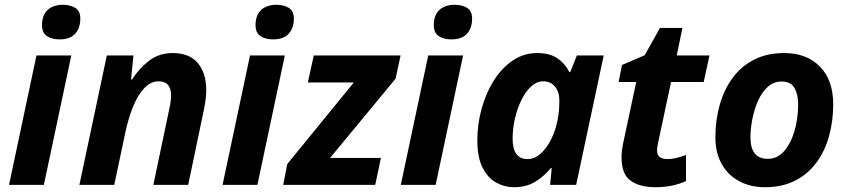

<svg xmlns="http://www.w3.org/2000/svg" viewBox="-20 -780 3579 810"><path d="M231 -613.8Q199.7 -613.8 178.5 -627.4Q157.2 -641.1 157.2 -673.8Q157.2 -715.8 180.7 -737.8Q204.1 -759.8 246.1 -759.8Q275.4 -759.8 297.1 -747.1Q318.8 -734.4 318.8 -701.2Q318.8 -662.1 297.4 -637.9Q275.9 -613.8 231 -613.8ZM18.1 0 133.8 -545.9H280.8L165 0Z M314.9 0 430.7 -545.9H543L532.7 -444.8H537.1Q568.8 -493.7 610.4 -524.9Q651.9 -556.2 709 -556.2Q779.3 -556.2 814.7 -513.7Q850.1 -471.2 850.1 -398.9Q850.1 -380.9 847.2 -358.4Q844.2 -335.9 838.9 -311L773.9 0H627L693.8 -318.8Q701.7 -354 701.7 -377Q701.7 -437 648.9 -437Q615.7 -437 588.9 -408.4Q562 -379.9 542.2 -332Q522.5 -284.2 509.8 -226.1L461.9 0Z M1131.8 -613.8Q1100.6 -613.8 1079.3 -627.4Q1058.1 -641.1 1058.1 -673.8Q1058.1 -715.8 1081.5 -737.8Q1105 -759.8 1147 -759.8Q1176.3 -759.8 1198 -747.1Q1219.7 -734.4 1219.7 -701.2Q1219.7 -662.1 1198.2 -637.9Q1176.8 -613.8 1131.8 -613.8ZM918.9 0 1034.7 -545.9H1181.6L1065.9 0Z M1174.8 0 1191.9 -87.9 1472.7 -432.1H1278.8L1303.7 -545.9H1669.9L1648.9 -448.2L1372.6 -113.8H1586.9L1563 0Z M1883.8 -613.8Q1852.5 -613.8 1831.3 -627.4Q1810.1 -641.1 1810.1 -673.8Q1810.1 -715.8 1833.5 -737.8Q1856.9 -759.8 1898.9 -759.8Q1928.2 -759.8 1950 -747.1Q1971.7 -734.4 1971.7 -701.2Q1971.7 -662.1 1950.2 -637.9Q1928.7 -613.8 1883.8 -613.8ZM1670.9 0 1786.6 -545.9H1933.6L1817.9 0Z M2147.9 9.8Q2108.4 9.8 2073.2 -9.8Q2038.1 -29.3 2015.9 -72.8Q1993.7 -116.2 1993.7 -188Q1993.7 -254.9 2011.5 -320.3Q2029.3 -385.7 2062.5 -439Q2095.7 -492.2 2142.3 -524.2Q2189 -556.2 2246.6 -556.2Q2298.8 -556.2 2331.3 -534.2Q2363.8 -512.2 2381.8 -476.1H2385.7L2413.6 -545.9H2526.9L2410.6 0H2300.8L2307.6 -70.8H2303.7Q2274.4 -35.2 2237.1 -12.7Q2199.7 9.8 2147.9 9.8ZM2205.6 -108.9Q2235.8 -108.9 2261.7 -132.6Q2287.6 -156.2 2306.2 -194.3Q2324.7 -232.4 2332.5 -274.9Q2336.4 -294.4 2338.1 -314.2Q2339.8 -334 2339.8 -356.9Q2339.8 -391.6 2321.5 -414.3Q2303.2 -437 2271.5 -437Q2244.6 -437 2221.2 -415.8Q2197.8 -394.5 2180.2 -359.1Q2162.6 -323.7 2152.6 -281Q2142.6 -238.3 2142.6 -194.8Q2142.6 -108.9 2205.6 -108.9Z M2744.1 9.8Q2679.2 9.8 2640.6 -17.6Q2602.1 -44.9 2602.1 -116.2Q2602.1 -141.1 2607.9 -170.9L2664.1 -434.1H2589.8L2604 -505.9L2699.7 -546.9L2764.2 -662.1H2858.9L2835 -545.9H2973.1L2948.7 -434.1H2811L2754.9 -170.9Q2752 -156.2 2752 -145Q2752 -125.5 2763.7 -117.2Q2775.4 -108.9 2794.9 -108.9Q2814.9 -108.9 2833.3 -113.5Q2851.6 -118.2 2874 -126V-16.1Q2850.6 -4.9 2817.6 2.4Q2784.7 9.8 2744.1 9.8Z M3207 9.8Q3145.5 9.8 3098.4 -15.6Q3051.3 -41 3024.7 -88.1Q2998 -135.3 2998 -200.2Q2998 -272.5 3016.1 -336.9Q3034.2 -401.4 3070.3 -450.7Q3106.4 -500 3160.9 -528.1Q3215.3 -556.2 3288.1 -556.2Q3383.3 -556.2 3439.2 -499Q3495.1 -441.9 3495.1 -339.8Q3495.1 -270.5 3478 -207.5Q3460.9 -144.5 3425.5 -95.7Q3390.1 -46.9 3335.7 -18.6Q3281.2 9.8 3207 9.8ZM3219.2 -109.9Q3259.8 -109.9 3288.3 -142.8Q3316.9 -175.8 3332 -228.5Q3347.2 -281.2 3347.2 -339.8Q3347.2 -381.3 3331.8 -408.7Q3316.4 -436 3277.3 -436Q3243.7 -436 3219 -413.6Q3194.3 -391.1 3178.2 -355.2Q3162.1 -319.3 3154.1 -278.3Q3146 -237.3 3146 -200.2Q3146 -109.9 3219.2 -109.9Z"/></svg>

Font: Open Sans
Style: Bold Italic
Weight: 700
Italic angle: -12°
Designer: Monotype Design Team
Foundry: Monotype Imaging Inc.
Version: Version 3.003; ttfautohint (v1.8.4)